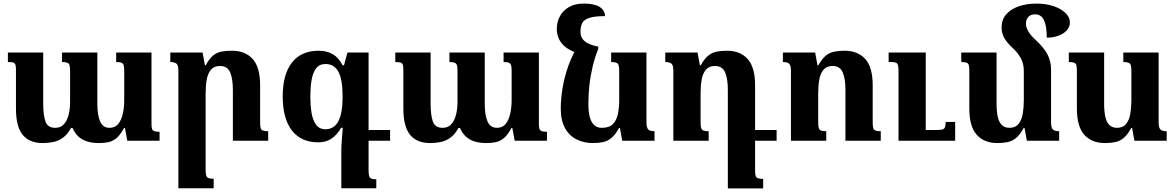

<svg xmlns="http://www.w3.org/2000/svg" viewBox="-20 -785 6558 1071"><path d="M628 -492H825V-92Q825 -76 828 -66.5Q831 -57 840.5 -53.5Q850 -50 870 -50V0H690L677 -71H672Q652 -34 631.5 -16Q611 2 586.5 7.5Q562 13 531 13Q496 13 467.5 4.5Q439 -4 418 -23Q397 -42 385 -71H376Q356 -34 330 -16Q304 2 275.5 7.5Q247 13 219 13Q144 13 106.5 -33Q69 -79 69 -180V-396Q69 -415 66 -424Q63 -433 53.5 -436Q44 -439 24 -439V-492H221V-207Q221 -143 233.5 -107.5Q246 -72 288 -72Q318 -72 336 -91.5Q354 -111 362.5 -144Q371 -177 371 -215V-389Q371 -410 368 -420.5Q365 -431 355.5 -435Q346 -439 326 -439V-492H523V-207Q523 -143 538.5 -107.5Q554 -72 591 -72Q622 -72 639.5 -93.5Q657 -115 665 -150.5Q673 -186 673 -227V-389Q673 -408 670.5 -419Q668 -430 658.5 -434.5Q649 -439 628 -439Z M1476 -53V0H1279V-282Q1279 -347 1263.5 -382Q1248 -417 1207 -417Q1174 -417 1156.5 -396Q1139 -375 1133 -340.5Q1127 -306 1127 -265V163Q1127 183 1130 193.5Q1133 204 1142.5 208Q1152 212 1172 212V265H975V-391Q975 -411 970.5 -421Q966 -431 956 -435Q946 -439 930 -439V-492H1110L1123 -421H1128Q1148 -459 1169.5 -476Q1191 -493 1217 -497.5Q1243 -502 1274 -502Q1348 -502 1389.5 -456Q1431 -410 1431 -309V-104Q1431 -83 1433.5 -72Q1436 -61 1446 -57Q1456 -53 1476 -53Z M1918 -492H2036V163Q2036 185 2039 196.5Q2042 208 2051.5 211.5Q2061 215 2079 215V265H1884V55Q1884 33 1886 5Q1888 -23 1892 -72H1883Q1858 -30 1827.5 -10.5Q1797 9 1755 9Q1660 9 1608.5 -57Q1557 -123 1557 -248Q1557 -370 1608.5 -436Q1660 -502 1757 -502Q1803 -502 1836 -483Q1869 -464 1891 -421H1899ZM1796 -64Q1819 -64 1837 -75Q1855 -86 1867 -108Q1879 -130 1885 -164.5Q1891 -199 1891 -246Q1891 -344 1867 -386Q1843 -428 1796 -428Q1761 -428 1742.5 -402.5Q1724 -377 1717.5 -335.5Q1711 -294 1711 -247Q1711 -200 1717.5 -158Q1724 -116 1742.5 -90Q1761 -64 1796 -64ZM1996 0V-60H2156V0Z M2789 -492H2986V-92Q2986 -76 2989 -66.5Q2992 -57 3001.5 -53.5Q3011 -50 3031 -50V0H2851L2838 -71H2833Q2813 -34 2792.5 -16Q2772 2 2747.5 7.5Q2723 13 2692 13Q2657 13 2628.5 4.5Q2600 -4 2579 -23Q2558 -42 2546 -71H2537Q2517 -34 2491 -16Q2465 2 2436.5 7.5Q2408 13 2380 13Q2305 13 2267.5 -33Q2230 -79 2230 -180V-396Q2230 -415 2227 -424Q2224 -433 2214.5 -436Q2205 -439 2185 -439V-492H2382V-207Q2382 -143 2394.5 -107.5Q2407 -72 2449 -72Q2479 -72 2497 -91.5Q2515 -111 2523.5 -144Q2532 -177 2532 -215V-389Q2532 -410 2529 -420.5Q2526 -431 2516.5 -435Q2507 -439 2487 -439V-492H2684V-207Q2684 -143 2699.5 -107.5Q2715 -72 2752 -72Q2783 -72 2800.5 -93.5Q2818 -115 2826 -150.5Q2834 -186 2834 -227V-389Q2834 -408 2831.5 -419Q2829 -430 2819.5 -434.5Q2810 -439 2789 -439Z M3287 13Q3238 13 3197 -7Q3156 -27 3132 -70Q3108 -113 3108 -180Q3108 -232 3118 -293.5Q3128 -355 3151 -419.5Q3174 -484 3213 -545L3317 -512Q3298 -465 3285.5 -412Q3273 -359 3267.5 -307Q3262 -255 3262 -207Q3262 -164 3269.5 -134Q3277 -104 3293.5 -88Q3310 -72 3337 -72Q3379 -72 3399.5 -93.5Q3420 -115 3427 -150.5Q3434 -186 3434 -227V-390Q3434 -410 3431 -420.5Q3428 -431 3418.5 -435Q3409 -439 3389 -439V-492H3586V-101Q3586 -82 3590.5 -71.5Q3595 -61 3605 -57Q3615 -53 3631 -53V0H3451L3438 -71H3433Q3413 -34 3391.5 -16Q3370 2 3344.5 7.5Q3319 13 3287 13ZM3317 -525V-512L3190 -493Q3158 -504 3134.5 -522.5Q3111 -541 3098.5 -566.5Q3086 -592 3086 -624Q3086 -662 3103 -694Q3120 -726 3153.5 -745.5Q3187 -765 3236 -765Q3295 -765 3324.5 -746.5Q3354 -728 3355 -695Q3296 -695 3266.5 -685Q3237 -675 3227.5 -656Q3218 -637 3218 -608Q3218 -590 3226 -574Q3234 -558 3255.5 -545.5Q3277 -533 3317 -525Z M4192 162Q4192 183 4194.5 194Q4197 205 4207 209Q4217 213 4237 213V266H4040V-282Q4040 -347 4024.5 -382Q4009 -417 3968 -417Q3935 -417 3917.5 -396Q3900 -375 3894 -340.5Q3888 -306 3888 -265V-102Q3888 -82 3891 -71.5Q3894 -61 3903.5 -57Q3913 -53 3933 -53V0H3736V-391Q3736 -411 3731.5 -421Q3727 -431 3717 -435Q3707 -439 3691 -439V-492H3871L3884 -421H3889Q3909 -457 3930.5 -474.5Q3952 -492 3978 -497Q4004 -502 4035 -502Q4109 -502 4150.5 -456Q4192 -410 4192 -309ZM4152 0V-60H4312V0Z M4893 -53V0H4696V-282Q4696 -347 4680.5 -382Q4665 -417 4624 -417Q4591 -417 4573.5 -396Q4556 -375 4550 -340.5Q4544 -306 4544 -265V-102Q4544 -82 4547 -71.5Q4550 -61 4559.5 -57Q4569 -53 4589 -53V0H4392V-391Q4392 -411 4387.5 -421Q4383 -431 4373 -435Q4363 -439 4347 -439V-492H4527L4540 -421H4545Q4565 -457 4586.5 -474.5Q4608 -492 4634 -497Q4660 -502 4691 -502Q4765 -502 4806.5 -456Q4848 -410 4848 -309V-104Q4848 -83 4850.5 -72Q4853 -61 4863 -57Q4873 -53 4893 -53ZM5308 -105V0H4992V-391Q4992 -423 4984 -431Q4976 -439 4952 -439H4937V-492H5144V-60H5204Q5225 -60 5236 -62.5Q5247 -65 5251 -75Q5255 -85 5255 -105Z M5843 -101Q5843 -82 5847.5 -71.5Q5852 -61 5862 -57Q5872 -53 5888 -53V0H5708L5695 -71H5690Q5670 -34 5648.5 -16Q5627 2 5601.5 7.5Q5576 13 5544 13Q5470 13 5428.5 -33Q5387 -79 5387 -180V-388Q5387 -409 5384.5 -420Q5382 -431 5372.5 -435Q5363 -439 5342 -439V-492H5539V-207Q5539 -164 5545.5 -134Q5552 -104 5568 -88Q5584 -72 5611 -72Q5644 -72 5661.5 -93.5Q5679 -115 5685 -150.5Q5691 -186 5691 -227V-388Q5691 -429 5675 -459Q5659 -489 5629 -517Q5598 -546 5582.5 -572Q5567 -598 5567 -632Q5567 -674 5591.5 -703.5Q5616 -733 5660.5 -749Q5705 -765 5763 -765Q5814 -765 5856 -751Q5898 -737 5923 -713Q5948 -689 5948 -660Q5948 -635 5930.5 -615.5Q5913 -596 5883.5 -585.5Q5854 -575 5819 -575Q5819 -640 5803.5 -672.5Q5788 -705 5754 -705Q5729 -705 5716 -690.5Q5703 -676 5703 -653Q5703 -633 5715.5 -611Q5728 -589 5753 -566Q5803 -520 5823 -481.5Q5843 -443 5843 -396Z M6144 13Q6070 13 6028.5 -33Q5987 -79 5987 -180V-388Q5987 -409 5984.5 -420Q5982 -431 5972.5 -435Q5963 -439 5942 -439V-492H6139V-207Q6139 -164 6145.5 -134Q6152 -104 6168 -88Q6184 -72 6211 -72Q6244 -72 6261.5 -93.5Q6279 -115 6285 -150.5Q6291 -186 6291 -227V-390Q6291 -410 6288 -420.5Q6285 -431 6275.5 -435Q6266 -439 6246 -439V-492H6443V-101Q6443 -82 6447.5 -71.5Q6452 -61 6462 -57Q6472 -53 6488 -53V0H6308L6295 -71H6290Q6270 -34 6248.5 -16Q6227 2 6201.5 7.5Q6176 13 6144 13Z"/></svg>

Font: Noto Serif Armenian
Style: Regular
Weight: 400
Designer: Monotype Design Team
Foundry: Monotype Imaging Inc.
Version: Version 2.007